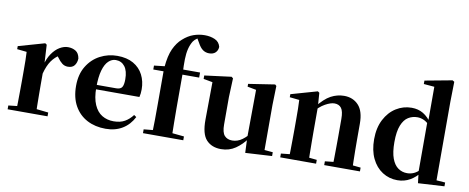

<svg xmlns="http://www.w3.org/2000/svg" viewBox="-70 -1154 3648 1492"><g transform="rotate(10 1753.5 -408.0)"><path d="M34 0V-30L141 -42H239L349 -30V0ZM102 0Q103 -26 103.5 -68Q104 -110 104.5 -156Q105 -202 105 -236V-316Q105 -366 104.5 -397.5Q104 -429 102 -465L26 -473V-497L233 -556L246 -547L254 -404V-403V-236Q254 -202 254.5 -156Q255 -110 255.5 -68Q256 -26 257 0ZM254 -321 218 -383H247Q261 -440 288 -479Q315 -518 348 -537.5Q381 -557 413 -557Q448 -557 474 -541Q500 -525 507 -484Q506 -452 489.5 -429.5Q473 -407 437 -407Q411 -407 391.5 -422Q372 -437 353 -464L330 -491L364 -485Q324 -461 297.5 -423Q271 -385 254 -321Z M809 17Q726 17 662.5 -16.5Q599 -50 562.5 -114.5Q526 -179 526 -272Q526 -363 565 -427Q604 -491 667 -524Q730 -557 802 -557Q878 -557 929.5 -527.5Q981 -498 1007 -447Q1033 -396 1033 -333Q1033 -299 1026 -272H590V-307H836Q870 -307 882 -325.5Q894 -344 894 -388Q894 -454 867.5 -488.5Q841 -523 796 -523Q765 -523 739 -498.5Q713 -474 698 -422Q683 -370 683 -286Q683 -204 706 -151.5Q729 -99 769 -75Q809 -51 860 -51Q913 -51 948.5 -71.5Q984 -92 1010 -127L1029 -114Q997 -51 941 -17Q885 17 809 17Z M1102 0V-30L1214 -41H1310L1420 -30V0ZM1173 0Q1175 -59 1175.5 -118.5Q1176 -178 1176 -236V-501H1095V-532L1228 -547L1176 -519L1177 -531Q1185 -626 1210.5 -680.5Q1236 -735 1273 -767Q1313 -803 1356 -818Q1399 -833 1444 -833Q1488 -833 1523.5 -817.5Q1559 -802 1569 -763Q1568 -735 1550 -717.5Q1532 -700 1500 -700Q1472 -700 1450 -715.5Q1428 -731 1408 -769L1383 -811V-820H1432V-812Q1408 -809 1389 -796.5Q1370 -784 1359 -768Q1342 -741 1333 -705Q1324 -669 1323 -622.5Q1322 -576 1325 -516V-236Q1325 -178 1326 -118.5Q1327 -59 1328 0ZM1251 -501V-541H1457V-501Z M1720 17Q1646 17 1603.5 -29Q1561 -75 1562 -188L1565 -501L1596 -478L1493 -497V-524L1704 -551L1717 -541L1711 -391V-176Q1711 -113 1733 -88.5Q1755 -64 1794 -64Q1836 -64 1872.5 -90.5Q1909 -117 1937 -157L1973 -103H1920Q1883 -51 1833.5 -17Q1784 17 1720 17ZM1911 13 1906 -108V-111L1909 -484L1840 -497V-519L2048 -551L2059 -541L2055 -391V-35L2121 -29V1Z M2185 0V-30L2290 -41H2361L2468 -30V0ZM2253 0Q2254 -26 2254.5 -68Q2255 -110 2255.5 -156Q2256 -202 2256 -236V-316Q2256 -365 2255.5 -397Q2255 -429 2253 -465L2177 -473V-497L2384 -556L2397 -547L2405 -435V-432V-236Q2405 -202 2405.5 -156Q2406 -110 2406.5 -68Q2407 -26 2408 0ZM2532 0V-30L2635 -41H2705L2814 -30V0ZM2598 0Q2599 -26 2599.5 -67.5Q2600 -109 2600.5 -155Q2601 -201 2601 -236V-376Q2601 -437 2582.5 -461.5Q2564 -486 2528 -486Q2498 -486 2455 -462Q2412 -438 2369 -386L2365 -431H2381Q2438 -504 2488 -530.5Q2538 -557 2592 -557Q2662 -557 2705.5 -510.5Q2749 -464 2749 -365V-236Q2749 -201 2749.5 -155Q2750 -109 2751 -67.5Q2752 -26 2753 0Z M3111 17Q3046 17 2993 -17Q2940 -51 2909.5 -114.5Q2879 -178 2879 -266Q2879 -356 2913 -421.5Q2947 -487 3003 -522Q3059 -557 3125 -557Q3177 -557 3217 -533Q3257 -509 3291 -458H3300L3282 -443Q3257 -470 3232 -481Q3207 -492 3181 -492Q3142 -492 3109.5 -472Q3077 -452 3057.5 -403.5Q3038 -355 3038 -271Q3038 -191 3056 -142.5Q3074 -94 3105.5 -72Q3137 -50 3176 -50Q3205 -50 3230 -61.5Q3255 -73 3279 -98L3300 -80H3289Q3256 -35 3211 -9Q3166 17 3111 17ZM3274 12 3263 -79V-81V-464L3269 -476V-748L3185 -755V-782L3400 -822L3415 -813L3412 -655V-35L3481 -30V0Z"/></g></svg>

Font: Noto Serif TC ExtraLight ExtraBold
Style: Regular
Weight: 800
Version: Version 2.002-H1;hotconv 1.1.0;makeotfexe 2.6.0